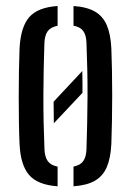

<svg xmlns="http://www.w3.org/2000/svg" viewBox="-20 -627 445 653"><path d="M163.1 -207.7Q163 -226.1 162.7 -244.4Q162.3 -262.8 162.3 -281.1L259.9 -385.5Q260.5 -366.4 260.5 -348.1Q260.5 -329.8 260.5 -311.3ZM46.5 -137.3Q45.1 -167.1 44.4 -207.9Q43.7 -248.6 43.7 -293.7Q43.7 -338.8 44.4 -382.7Q45.1 -426.6 46.5 -462.5Q50.3 -534.7 79.1 -568.3Q107.9 -601.9 175.9 -606.6V-539.5Q152.2 -534.7 142 -520.6Q131.9 -506.4 131 -479.8Q129.6 -440.6 128.7 -396.8Q127.8 -353 127.6 -306.6Q127.4 -260.3 128.3 -213.3Q129.3 -166.3 131.2 -120.4Q132.1 -93.8 142.4 -79.2Q152.7 -64.7 175.9 -60.4V6.6Q107.7 1.8 78.7 -32.2Q49.7 -66.3 46.5 -137.3ZM230 6.6V-60.4Q253.5 -65.1 263.3 -79.4Q273.2 -93.8 274.1 -119.2Q275.6 -164.5 276.5 -209.2Q277.5 -253.9 277.7 -298.8Q277.9 -343.7 276.9 -389.1Q276 -434.6 274.1 -481.4Q273.2 -507.5 263.1 -521.5Q253.1 -535.4 230 -539.6V-606.6Q276 -603.4 303.3 -587.4Q330.6 -571.3 343.5 -540.6Q356.4 -509.8 358.7 -462.5Q360.1 -429.6 360.8 -388.5Q361.6 -347.5 361.6 -303.5Q361.6 -259.4 360.8 -216.7Q360.1 -174 358.7 -137.3Q356.3 -89.8 343.4 -59.2Q330.5 -28.6 303.2 -12.6Q275.9 3.4 230 6.6Z"/></svg>

Font: Big Shoulders Stencil Text SC Thin
Style: Regular
Weight: 100
Designer: Patric King
Foundry: XO Type Co
Version: Version 2.001